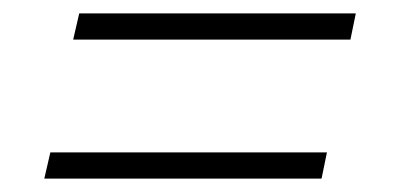

<svg xmlns="http://www.w3.org/2000/svg" viewBox="-20 -396 597 286"><path d="M89 -337 98 -376H510L502 -337ZM46 -130 55 -169H467L459 -130Z"/></svg>

Font: Saira SemiExpanded ExtraLight
Style: Italic
Weight: 250
Width: 6
Italic angle: -12°
Designer: Hector Gatti with collaboration of the Omnibus-Type team
Foundry: Omnibus-Type
Version: Version 1.101